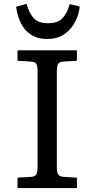

<svg xmlns="http://www.w3.org/2000/svg" viewBox="-20 -956 480 976"><path d="M69 0V-53L138 -57Q155 -58 163 -67.5Q171 -77 171 -108V-596Q171 -617 165.5 -629.5Q160 -642 135 -643L69 -647V-700H371V-647L301 -643Q282 -642 275.5 -631Q269 -620 269 -592V-104Q269 -82 275 -70.5Q281 -59 303 -57L371 -53V0ZM220 -758Q169 -758 135.5 -781Q102 -804 84.5 -841.5Q67 -879 62 -922L115 -936Q129 -887 152.5 -862.5Q176 -838 225 -838Q275 -838 299 -865Q323 -892 334 -935L385 -923Q382 -884 362.5 -846Q343 -808 308 -783Q273 -758 220 -758Z"/></svg>

Font: Literata 7pt
Style: Regular
Weight: 400
Designer: Latin by Veronika Burian and Jose Scaglione. Greek by Irene Vlachou. Cyrillic by Vera Evstafieva.
Foundry: TypeTogether
Version: Version 3.002